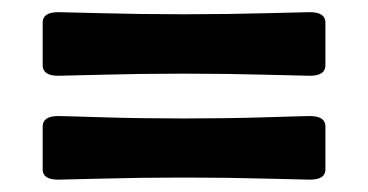

<svg xmlns="http://www.w3.org/2000/svg" viewBox="-20 -412 602 314"><path d="M275.4 -291.5Q209.5 -291.5 147.2 -289.8Q85 -288.1 75.2 -288.1Q49.8 -288.1 49.8 -305.2V-375Q49.8 -392.1 75.2 -392.1Q85 -392.1 147.2 -390.4Q209.5 -388.7 275.4 -388.7H286.1Q352.1 -388.7 414.6 -390.4Q477.1 -392.1 486.8 -392.1Q512.2 -392.1 512.2 -375V-305.2Q512.2 -288.1 486.8 -288.1Q477.1 -288.1 414.6 -289.8Q352.1 -291.5 286.1 -291.5ZM275.4 -121.6Q209.5 -121.6 147.2 -119.9Q85 -118.2 75.2 -118.2Q49.8 -118.2 49.8 -134.8V-205.1Q49.8 -222.2 75.2 -222.2Q85 -222.2 147.2 -220.2Q209.5 -218.3 275.4 -218.3H286.1Q352.1 -218.3 414.6 -220.2Q477.1 -222.2 486.8 -222.2Q512.2 -222.2 512.2 -205.1V-134.8Q512.2 -118.2 486.8 -118.2Q477.1 -118.2 414.6 -119.9Q352.1 -121.6 286.1 -121.6Z"/></svg>

Font: Cooper*
Style: Bold
Weight: 700
Designer: Owen Earl
Foundry: indestructible type*
Version: Version 0.001